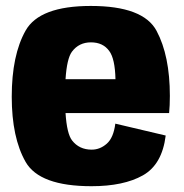

<svg xmlns="http://www.w3.org/2000/svg" viewBox="-20 -621 618 646"><path d="M288 5.5Q113 5.5 66.2 -76.2Q19.5 -158 19.5 -295.5Q19.5 -435.5 66.2 -518.2Q113 -601 285.5 -601Q462 -601 506.8 -517.2Q551.5 -433.5 551.5 -298.5Q551.5 -265.5 549 -240.5H200.5Q205 -171 222.5 -148.5Q246.5 -117.5 288.5 -117.5Q316.5 -117.5 339.2 -137.5Q362 -157.5 368 -205L537.5 -165Q525.5 -67.5 460.8 -31Q396 5.5 288 5.5ZM200.5 -354.5H368.5Q367 -423.5 347.5 -449.5Q326.5 -478.5 286 -478.5Q245.5 -478.5 222 -447Q205 -424 200.5 -354.5Z"/></svg>

Font: Anybody ExtraBold
Style: Regular
Weight: 800
Designer: Tyler Finck
Foundry: Etcetera Type Company
Version: Version 1.010; ttfautohint (v1.8.3) -l 8 -r 50 -G 200 -x 14 